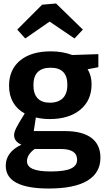

<svg xmlns="http://www.w3.org/2000/svg" viewBox="-20 -841 614 1103"><path d="M352 -88Q453 -88 505 -49Q557 -10 557 65Q557 152 482 197Q407 242 260 242Q13 242 13 111Q13 33 103 -10Q61 -28 61 -65Q61 -81 73 -105.5Q85 -130 122 -189Q78 -213 55 -253.5Q32 -294 32 -348Q32 -441 95.5 -493.5Q159 -546 272 -546Q340 -546 395 -525L545 -530V-455L483 -443Q506 -408 506 -357Q506 -264 441 -210.5Q376 -157 266 -157Q225 -157 186 -166L174 -88ZM172 -352Q172 -302 196 -276.5Q220 -251 266 -251Q315 -251 341 -277Q367 -303 367 -354Q367 -452 271 -452Q172 -452 172 -352ZM423 77Q423 15 330 15H179Q135 47 135 85Q135 115 168.5 129.5Q202 144 272 144Q351 144 387 127.5Q423 111 423 77ZM302 -821 456 -671 408 -620 265 -717 125 -620 79 -671 222 -814Z"/></svg>

Font: Bitter Pro
Style: Bold
Weight: 700
Designer: Sol Matas, and Bitter project Authors
Foundry: Sol Matas
Version: Version 1.010